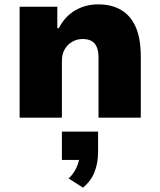

<svg xmlns="http://www.w3.org/2000/svg" viewBox="-20 -540 735 881"><path d="M70 0V-509H243V-411H250Q277 -464 324.5 -492Q372 -520 430 -520Q492 -520 535.5 -494.5Q579 -469 602.5 -416.5Q626 -364 626 -281V0H432V-275Q432 -305 424 -324Q416 -343 400 -352Q384 -361 359 -361Q333 -361 311.5 -348.5Q290 -336 277 -314Q264 -292 264 -261V0ZM361 321 295 279Q320 255 332.5 225.5Q345 196 345 173L381 194H264V64H430V159Q430 206 414.5 247.5Q399 289 361 321Z"/></svg>

Font: Nunito Sans 6pt Black
Style: Regular
Weight: 900
Version: Version 3.101;gftools[0.9.27]